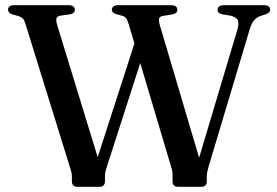

<svg xmlns="http://www.w3.org/2000/svg" viewBox="-20 -720 1069 740"><path d="M503 -567.5 545 -553 392 -78Q388.5 -68 386.5 -59.5Q384.5 -51 384.5 -39.5V-21.5Q384.5 -11 379 -5.5Q373.5 0 364.5 0H278.5Q268.5 0 262.8 -5.5Q257 -11 257 -21.5V-39.5Q257 -48 255.5 -54.5Q254 -61 250 -74L77.5 -630Q73.5 -643 67.8 -648.8Q62 -654.5 51.5 -658L28.5 -664Q18.5 -667.5 14.8 -672.2Q11 -677 11 -683Q11 -691 17 -695.5Q23 -700 35.5 -700H244Q256.5 -700 262.5 -695.2Q268.5 -690.5 268.5 -682.5Q268.5 -669 251 -665L212 -659.5Q199.5 -657 197.5 -648.5Q195.5 -640 201 -621.5L371 -67L331.5 -37ZM818.5 -682.5Q818.5 -690.5 824.8 -695.2Q831 -700 843 -700H996.5Q1010 -700 1015.5 -695.2Q1021 -690.5 1021 -682.5Q1021 -676.5 1017.2 -672.5Q1013.5 -668.5 1002.5 -664.5L981.5 -657.5Q967.5 -652 958 -640.2Q948.5 -628.5 941 -602.5L784 -78Q780.5 -65 778.8 -57.2Q777 -49.5 777 -39.5V-21.5Q777 -11 771.5 -5.5Q766 0 757 0H665.5Q656 0 650.5 -5.5Q645 -11 645 -21.5V-39.5Q645 -47.5 644.5 -55Q644 -62.5 640 -75.5L475 -630Q470 -645.5 465.2 -651Q460.5 -656.5 451.5 -659L428.5 -665.5Q419 -668.5 415 -672.5Q411 -676.5 411 -682.5Q411 -690.5 417.2 -695.2Q423.5 -700 435.5 -700H639Q651.5 -700 657.5 -695.2Q663.5 -690.5 663.5 -682.5Q663.5 -675.5 659 -671.2Q654.5 -667 644.5 -664.5L607 -658.5Q595.5 -656 593.2 -648.8Q591 -641.5 596.5 -621.5L760.5 -68L726.5 -42L895 -606Q901.5 -629.5 896.8 -641.5Q892 -653.5 869 -659.5L836 -665Q826.5 -667.5 822.5 -671.8Q818.5 -676 818.5 -682.5Z"/></svg>

Font: Fraunces 17pt
Style: Regular
Weight: 400
Version: Version 1.000;[b76b70a41]